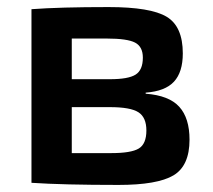

<svg xmlns="http://www.w3.org/2000/svg" viewBox="-20 -516 601 543"><path d="M392 -251Q458 -246 487 -214Q516 -182 516 -121Q516 -47 470.5 -20Q425 7 315 7Q159 7 69 1V-490Q149 -496 287 -496Q406 -496 451.5 -468.5Q497 -441 497 -365Q497 -312 472 -285Q447 -258 392 -254ZM282 -407H183V-292H291Q343 -292 363.5 -305Q384 -318 384 -353Q384 -384 362 -395.5Q340 -407 282 -407ZM295 -83Q351 -83 372.5 -96Q394 -109 394 -147Q394 -184 371.5 -198.5Q349 -213 291 -213H183V-83Z"/></svg>

Font: Exo 2 Semi Bold
Style: Regular
Weight: 600
Designer: Natanael Gama
Version: Version 1.001;PS 001.001;hotconv 1.0.88;makeotf.lib2.5.64775